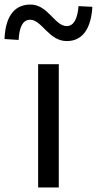

<svg xmlns="http://www.w3.org/2000/svg" viewBox="-76 -826 427 846"><path d="M218 -645C295 -645 326 -711 331 -796L270 -799C266 -748 251 -711 218 -711C165 -711 136 -806 58 -806C-21 -806 -53 -741 -56 -654L6 -650C9 -706 24 -739 57 -739C108 -739 139 -645 218 -645ZM92 0H183V-543H92Z"/></svg>

Font: Spoqa Han Sans Neo Regular
Style: Regular
Weight: 400
Designer: [Spoqa Han Sans Neo] Dong-huui Kim  Younghwa Kang  Yujin Lee  [Noto Sans] Ryoko NISHIZUKA  (kana & ideographs); Paul D. 
Foundry: Spoqa (http://www.spoqa-han-sans.com)
Version: Version 1.000